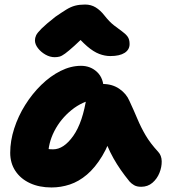

<svg xmlns="http://www.w3.org/2000/svg" viewBox="-20 -816 744 846"><path d="M207 10Q153 10 112 -9Q71 -28 48 -62.5Q25 -97 25 -143Q25 -195 42.5 -249.5Q60 -304 91 -353.5Q122 -403 162 -442Q202 -481 247 -503.5Q292 -526 337 -526Q379 -526 408 -498.5Q437 -471 437 -420Q437 -403 427.5 -393.5Q418 -384 405 -381Q343 -370 295 -331Q247 -292 219.5 -238.5Q192 -185 192 -127Q192 -113 194 -101.5Q196 -90 201 -73L127 -187Q152 -170 171 -164Q190 -158 214 -158Q261 -158 303 -217.5Q345 -277 362 -392Q366 -418 386.5 -432Q407 -446 432 -446Q475 -446 506 -424.5Q537 -403 550 -372Q570 -329 585.5 -292Q601 -255 621.5 -220Q642 -185 677 -147Q692 -131 692.5 -105.5Q693 -80 682.5 -54Q672 -28 651.5 -10.5Q631 7 602 7Q583 7 571 0Q559 -7 551 -16Q529 -43 512 -67.5Q495 -92 480 -118.5Q465 -145 451.5 -177Q438 -209 423 -249L483 -255Q461 -179 430 -128Q399 -77 363 -46.5Q327 -16 287.5 -3Q248 10 207 10ZM221 -564Q200 -564 180 -575.5Q160 -587 147 -604Q134 -621 134 -638Q134 -649 139 -660Q144 -671 163 -690Q182 -709 224 -742Q253 -762 272.5 -774Q292 -786 311 -791Q330 -796 355 -796Q381 -796 401.5 -783.5Q422 -771 440 -748Q462 -720 482 -704.5Q502 -689 517.5 -678Q533 -667 542 -655Q551 -643 551 -622Q551 -597 529 -583Q507 -569 466 -569Q442 -569 417 -578.5Q392 -588 364 -612Q336 -636 300 -679L373 -677Q333 -637 307.5 -614Q282 -591 267 -580Q252 -569 242 -566.5Q232 -564 221 -564Z"/></svg>

Font: Shantell Sans ExtraBold
Style: Regular
Weight: 800
Designer: Stephen Nixon, Anya Danilova, Shantell Martin
Foundry: Arrow Type
Version: Version 1.011;[c5ecc13dd]